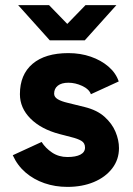

<svg xmlns="http://www.w3.org/2000/svg" viewBox="-20 -720 521 752"><path d="M244 12Q196 12 154 -2.5Q112 -17 80 -44.5Q48 -72 30 -112L143 -164Q158 -140 184 -122.5Q210 -105 244 -105Q277 -105 295 -114.5Q313 -124 313 -142Q313 -160 298.5 -168.5Q284 -177 259 -183L213 -195Q141 -214 99.5 -255.5Q58 -297 58 -351Q58 -428 107.5 -470Q157 -512 248 -512Q295 -512 335.5 -498Q376 -484 405 -459Q434 -434 445 -401L336 -351Q329 -371 302 -383.5Q275 -396 248 -396Q221 -396 206.5 -384.5Q192 -373 192 -353Q192 -340 206 -331.5Q220 -323 246 -317L311 -301Q360 -289 389.5 -262.5Q419 -236 432.5 -203.5Q446 -171 446 -140Q446 -95 419.5 -60.5Q393 -26 347.5 -7Q302 12 244 12ZM184 -562V-565L315 -700H436L312 -562ZM175 -562 51 -700H172L303 -565V-562Z"/></svg>

Font: Figtree Light
Style: Bold
Weight: 700
Version: Version 2.002